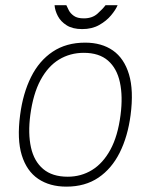

<svg xmlns="http://www.w3.org/2000/svg" viewBox="-20 -686 562 716"><path d="M227.5 10Q165.5 10 122.5 -19Q79.5 -48 61.2 -107.2Q43 -166.5 55 -257Q65.5 -338 95.8 -398.8Q126 -459.5 176.5 -493.2Q227 -527 297.5 -527Q359 -527 401 -497.8Q443 -468.5 461 -408.8Q479 -349 467 -257Q456.5 -177 426.5 -117Q396.5 -57 347 -23.5Q297.5 10 227.5 10ZM232.5 -27Q282.5 -27 323.2 -52Q364 -77 391.8 -128Q419.5 -179 429.5 -257Q438.5 -326.5 427.2 -378.8Q416 -431 382.8 -460Q349.5 -489 292.5 -489Q241.5 -489 200.2 -464Q159 -439 131.2 -387.5Q103.5 -336 93 -257Q84 -188 95.5 -136.2Q107 -84.5 141 -55.8Q175 -27 232.5 -27ZM286.5 -577.5Q251 -577.5 228.8 -591.5Q206.5 -605.5 195.8 -626Q185 -646.5 183.5 -666.5H227.5Q230.5 -659.5 236.5 -647.8Q242.5 -636 255.5 -626.8Q268.5 -617.5 292.5 -617.5Q324 -617.5 343.5 -635Q363 -652.5 373.5 -666.5H418.5Q411.5 -649.5 394.2 -628.8Q377 -608 350 -592.8Q323 -577.5 286.5 -577.5Z"/></svg>

Font: Public Sans Thin
Style: Italic
Weight: 100
Italic angle: -8°
Designer: The Public Sans project authors (U.S. Web Design System). Libre Franklin designed by Pablo Impallari and Rodrigo Fuenzal
Version: Version 2.000